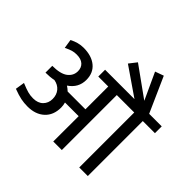

<svg xmlns="http://www.w3.org/2000/svg" viewBox="-201 -1132 1372 1372"><g transform="rotate(45 485.0 -445.5)"><path d="M367.2 -211.4Q367.2 -134.3 319.3 -90.3Q271.5 -46.4 191.4 -46.4Q155.8 -46.4 123.5 -53Q91.3 -59.6 43.5 -77.6L54.7 -147.9Q99.1 -129.4 124.3 -122.6Q149.4 -115.7 178.7 -115.7Q226.6 -115.7 253.7 -142.8Q280.8 -169.9 280.8 -211.7Q280.8 -253.4 257.6 -281.2Q234.4 -309.1 193.8 -316.4Q157.7 -308.6 111.3 -308.6V-377.4Q193.8 -377.4 231.2 -406.2Q268.6 -435.1 268.6 -480Q268.6 -515.6 245.4 -536.9Q222.2 -558.1 178.2 -558.1Q154.8 -558.1 135.7 -552.7Q116.7 -547.4 83.5 -531.2L72.8 -599.6Q125 -627.4 178.2 -627.4Q259.8 -627.4 307.4 -588.1Q355 -548.8 355 -478.5Q355 -398.4 285.2 -351.6Q301.3 -341.8 318.8 -325.2H498.5V-555.7H397.9V-624.5H694.8L481.9 -771L526.4 -828.1L752.9 -665.5L659.7 -867.7L724.6 -891.1L843.3 -624.5H970.2V-555.7H847.7V0H761.2V-555.7H585V0H498.5L499 -256.3H360.8Q367.2 -233.4 367.2 -211.4Z"/></g></svg>

Font: Yantramanav
Style: Regular
Weight: 400
Version: Version 1.000;PS 1.0;hotconv 1.0.72;makeotf.lib2.5.5900; ttf